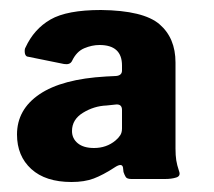

<svg xmlns="http://www.w3.org/2000/svg" viewBox="-20 -772 429 384"><path d="M182 -752Q267 -751 299 -723.5Q331 -696 331 -647V-475Q331 -461 332.5 -451.5Q334 -442 338 -430Q342 -420 332.5 -417Q323 -414 310 -414H243Q234 -414 231.5 -418Q229 -422 227 -428L226 -437Q224 -447 209 -437Q186 -422 167.5 -415Q149 -408 123 -408Q71 -408 42.5 -434Q14 -460 14 -503Q14 -553 59 -583.5Q104 -614 192 -619L212 -620Q224 -621 224 -631V-641Q224 -682 179 -682Q164 -682 148.5 -675.5Q133 -669 124 -650Q120 -642 108 -644L34 -659Q30 -661 29.5 -667.5Q29 -674 31 -677Q48 -714 81 -733Q114 -752 182 -752ZM124 -510Q124 -495 135.5 -485.5Q147 -476 168 -476Q193 -476 211 -491Q217 -496 220.5 -501.5Q224 -507 224 -515V-552Q224 -564 212 -563L193 -561Q168 -560 146 -546.5Q124 -533 124 -510Z"/></svg>

Font: Libre Franklin ExtraBold
Style: Regular
Weight: 800
Designer: Pablo Impallari, Rodrigo Fuenzalida, Nhung Nguyen
Foundry: Impallari Type
Version: Version 3.000